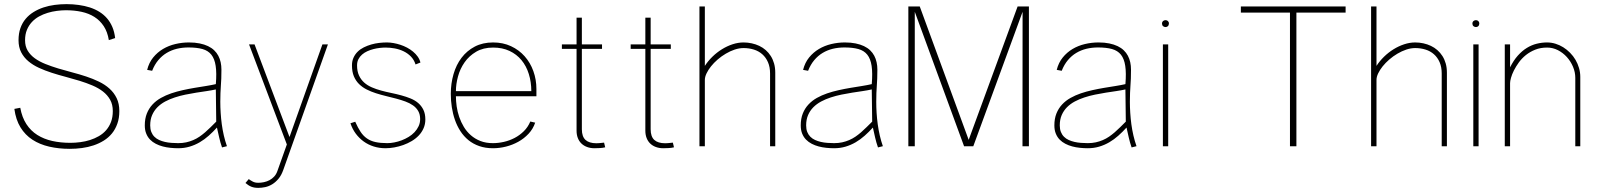

<svg xmlns="http://www.w3.org/2000/svg" viewBox="-20 -701 7665 920"><path d="M501.5 -508.8 531.7 -518.6Q528.3 -548.3 518.3 -571.8Q508.3 -595.2 492.7 -613.3Q477.1 -631.3 456.3 -644.3Q435.5 -657.2 410.6 -665.3Q385.7 -673.3 357.4 -677.2Q329.1 -681.2 298.8 -681.2Q270 -681.2 241.9 -677.5Q213.9 -673.8 188.2 -665.3Q162.6 -656.7 140.9 -643.3Q119.1 -629.9 103 -610.8Q86.9 -591.8 77.9 -566.4Q68.8 -541 68.8 -508.3Q68.8 -475.1 81.5 -450.4Q94.2 -425.8 116 -407.5Q137.7 -389.2 166.5 -376Q195.3 -362.8 227.8 -352.3Q260.3 -341.8 294.7 -332.8Q329.1 -323.7 361.6 -313.7Q394 -303.7 422.9 -291.5Q451.7 -279.3 473.4 -262.5Q495.1 -245.6 507.8 -222.9Q520.5 -200.2 520.5 -168.9Q520.5 -139.6 512 -116.9Q503.4 -94.2 488.5 -77.1Q473.6 -60.1 453.6 -48.6Q433.6 -37.1 411.1 -30Q388.7 -22.9 364.5 -19.8Q340.3 -16.6 317.4 -16.6Q270.5 -16.6 230.2 -25.6Q189.9 -34.7 158.7 -54.4Q127.4 -74.2 106.4 -106.4Q85.4 -138.7 77.1 -184.6L48.8 -179.2Q55.7 -127.4 78.1 -90.8Q100.6 -54.2 135.5 -31.5Q170.4 -8.8 216.1 1.7Q261.7 12.2 314.5 12.2Q343.8 12.2 372.8 8.3Q401.9 4.4 428.2 -4.4Q454.6 -13.2 477.3 -27.3Q500 -41.5 516.4 -61.5Q532.7 -81.5 542.2 -108.2Q551.8 -134.8 551.8 -168.9Q551.8 -204.1 539.1 -230.5Q526.4 -256.8 504.6 -276.4Q482.9 -295.9 454.1 -309.8Q425.3 -323.7 392.8 -334.5Q360.4 -345.2 325.9 -354.2Q291.5 -363.3 259 -373Q226.6 -382.8 197.8 -394.3Q168.9 -405.8 147.2 -421.4Q125.5 -437 112.8 -458Q100.1 -479 100.1 -508.3Q100.1 -536.1 108.9 -557.6Q117.7 -579.1 132.6 -595.2Q147.5 -611.3 167 -622.1Q186.5 -632.8 208.3 -639.4Q230 -646 252.7 -648.9Q275.4 -651.9 295.9 -651.9Q336.4 -651.9 371.1 -644.3Q405.8 -636.7 432.4 -619.9Q459 -603 477.1 -575.7Q495.1 -548.3 501.5 -508.8Z M1067.4 -0.5Q1058.6 -25.4 1052.5 -52Q1046.4 -78.6 1042.7 -105.7Q1039.1 -132.8 1037.4 -159.9Q1035.6 -187 1035.6 -212.9Q1035.6 -237.3 1036.4 -255.4Q1037.1 -273.4 1038.3 -290Q1039.6 -306.6 1040.3 -324.7Q1041 -342.8 1041 -367.2Q1041 -385.7 1037.4 -402.6Q1033.7 -419.4 1026.1 -433.8Q1018.6 -448.2 1006.3 -460Q994.1 -471.7 976.8 -480Q959.5 -488.3 936.8 -492.9Q914.1 -497.6 885.3 -497.6Q852.5 -497.6 820.3 -490Q788.1 -482.4 761 -466.3Q733.9 -450.2 713.9 -425.5Q693.8 -400.9 685.1 -366.2L709 -361.8Q720.7 -391.6 738.5 -412.8Q756.3 -434.1 778.8 -447.5Q801.3 -460.9 827.6 -467.3Q854 -473.6 882.8 -473.6Q922.9 -473.6 950 -466.1Q977.1 -458.5 992.7 -439Q1008.3 -419.4 1013.4 -385.3Q1018.6 -351.1 1014.2 -297.9Q992.7 -293 966.3 -288.8Q939.9 -284.7 912.1 -280Q884.3 -275.4 855.7 -269Q827.1 -262.7 800.5 -253.7Q773.9 -244.6 751 -231.7Q728 -218.8 710.7 -200.2Q693.4 -181.6 683.6 -157Q673.8 -132.3 673.8 -100.1Q673.8 -77.6 680.7 -60.8Q687.5 -43.9 699.2 -32Q710.9 -20 726.6 -12Q742.2 -3.9 759.8 0.7Q777.3 5.4 796.4 7.3Q815.4 9.3 833.5 9.3Q862.8 9.3 888.4 1.7Q914.1 -5.9 937 -19.3Q960 -32.7 980.2 -50.8Q1000.5 -68.8 1019.5 -89.8Q1024.9 -65.9 1030.3 -42Q1035.6 -18.1 1043.9 5.4ZM1016.1 -118.2Q1002.4 -104.5 989.3 -91.6Q976.1 -78.6 962.9 -67.1Q949.7 -55.7 935.8 -46.1Q921.9 -36.6 906 -29.8Q890.1 -22.9 872.3 -19Q854.5 -15.1 833.5 -15.1Q817.4 -15.1 801.3 -16.4Q785.2 -17.6 770.3 -21Q755.4 -24.4 742.4 -30.3Q729.5 -36.1 720 -45.7Q710.4 -55.2 705.1 -68.6Q699.7 -82 699.7 -100.1Q699.7 -128.4 709 -149.7Q718.3 -170.9 734.1 -187Q750 -203.1 771.5 -214.6Q793 -226.1 817.6 -234.1Q842.3 -242.2 868.7 -247.6Q895 -252.9 920.9 -257.1Q946.8 -261.2 970.7 -264.6Q994.6 -268.1 1014.2 -272.5Z M1173.3 -488.3 1354.5 -8.8 1309.1 118.7Q1303.7 134.3 1293.7 145Q1283.7 155.8 1271.2 162.4Q1258.8 168.9 1244.6 171.9Q1230.5 174.8 1217.3 174.8Q1202.1 174.8 1191.4 169.2Q1180.7 163.6 1171.9 157.2L1156.2 175.8Q1163.1 181.6 1169.7 186Q1176.3 190.4 1183.6 193.4Q1190.9 196.3 1199.2 197.8Q1207.5 199.2 1217.8 199.2Q1233.4 199.2 1250.7 195.6Q1268.1 191.9 1284.2 182.1Q1300.3 172.4 1314.5 155.5Q1328.6 138.7 1337.9 111.8L1551.3 -488.3H1524.9L1367.2 -44.4L1199.7 -488.3Z M1994.6 -401.4Q1990.7 -417 1981.4 -429.9Q1972.2 -442.9 1959.2 -453.6Q1946.3 -464.4 1930.7 -472.7Q1915 -481 1898.7 -486.3Q1882.3 -491.7 1865.7 -494.6Q1849.1 -497.6 1834 -497.6Q1816.4 -497.6 1796.9 -495.4Q1777.3 -493.2 1758.8 -487.8Q1740.2 -482.4 1723.4 -474.1Q1706.5 -465.8 1694.1 -453.6Q1681.6 -441.4 1674.1 -425Q1666.5 -408.7 1666.5 -387.7Q1666.5 -357.4 1675.5 -335.7Q1684.6 -314 1700.4 -298.3Q1716.3 -282.7 1737.1 -272.2Q1757.8 -261.7 1781.5 -254.2Q1805.2 -246.6 1829.8 -240.7Q1854.5 -234.9 1878.2 -228.5Q1901.9 -222.2 1922.6 -214.6Q1943.4 -207 1959.2 -195.8Q1975.1 -184.6 1984.1 -168.7Q1993.2 -152.8 1993.2 -130.4Q1993.2 -111.8 1985.8 -96.2Q1978.5 -80.6 1966.3 -67.6Q1954.1 -54.7 1938 -44.9Q1921.9 -35.2 1904.5 -28.6Q1887.2 -22 1869.4 -18.6Q1851.6 -15.1 1835.9 -15.1Q1802.7 -15.1 1779.3 -20.3Q1755.9 -25.4 1738.3 -37.6Q1720.7 -49.8 1707.8 -69.3Q1694.8 -88.9 1682.1 -117.7L1659.2 -110.4Q1668.5 -82.5 1684.8 -60.5Q1701.2 -38.6 1722.9 -22.9Q1744.6 -7.3 1771.2 1Q1797.9 9.3 1827.1 9.3Q1847.2 9.3 1869.1 5.4Q1891.1 1.5 1912.4 -6.1Q1933.6 -13.7 1952.9 -25.1Q1972.2 -36.6 1986.6 -51.8Q2001 -66.9 2009.5 -86.2Q2018.1 -105.5 2018.1 -128.4Q2018.1 -155.8 2008.8 -174.8Q1999.5 -193.8 1983.9 -207.3Q1968.3 -220.7 1947.3 -229.2Q1926.3 -237.8 1902.8 -244.1Q1879.4 -250.5 1854.5 -255.6Q1829.6 -260.7 1806.2 -267.1Q1782.7 -273.4 1761.7 -282.5Q1740.7 -291.5 1725.1 -305.4Q1709.5 -319.3 1700.2 -339.4Q1690.9 -359.4 1690.9 -387.7Q1690.9 -404.8 1697.5 -417.5Q1704.1 -430.2 1715.1 -439.7Q1726.1 -449.2 1740.2 -455.6Q1754.4 -461.9 1769.5 -465.8Q1784.7 -469.7 1799.8 -471.4Q1814.9 -473.1 1827.1 -473.1Q1849.1 -473.1 1871.6 -469Q1894 -464.8 1913.8 -455.3Q1933.6 -445.8 1948.7 -430.4Q1963.9 -415 1971.2 -392.1Z M2521 -118.7Q2509.8 -91.8 2490 -72.3Q2470.2 -52.7 2445.8 -40Q2421.4 -27.3 2394.5 -21.2Q2367.7 -15.1 2341.8 -15.1Q2308.1 -15.1 2282 -25.4Q2255.9 -35.6 2236.1 -53Q2216.3 -70.3 2202.6 -93Q2189 -115.7 2180.4 -140.6Q2171.9 -165.5 2168.2 -191.2Q2164.6 -216.8 2164.6 -239.7H2550.3V-274.4Q2550.3 -319.8 2535.6 -360.4Q2521 -400.9 2493.9 -431.4Q2466.8 -461.9 2428.5 -479.7Q2390.1 -497.6 2342.8 -497.6Q2293 -497.6 2255.1 -477.8Q2217.3 -458 2191.7 -424.3Q2166 -390.6 2153.1 -345.7Q2140.1 -300.8 2140.1 -251Q2140.1 -218.8 2145 -187Q2149.9 -155.3 2159.9 -126.5Q2169.9 -97.7 2186 -72.8Q2202.1 -47.9 2224.6 -29.5Q2247.1 -11.2 2276.4 -1Q2305.7 9.3 2342.8 9.3Q2373 9.3 2404.3 1.5Q2435.5 -6.3 2463.4 -21.7Q2491.2 -37.1 2512.7 -60.1Q2534.2 -83 2544.4 -113.3ZM2164.6 -264.2Q2164.6 -297.9 2174.6 -334.7Q2184.6 -371.6 2206.1 -402.3Q2227.5 -433.1 2261.5 -453.1Q2295.4 -473.1 2342.8 -473.1Q2387.2 -473.1 2421.4 -457Q2455.6 -440.9 2478.8 -412.8Q2502 -384.8 2513.9 -346.4Q2525.9 -308.1 2525.9 -264.2Z M2874.5 -17.6Q2870.1 -17.1 2865.2 -16.6Q2860.4 -16.1 2855.7 -15.6Q2851.1 -15.1 2846.2 -14.9Q2841.3 -14.6 2836.9 -14.6Q2820.3 -14.6 2807.4 -18.6Q2794.4 -22.5 2785.6 -30.5Q2776.9 -38.6 2772.5 -51.3Q2768.1 -64 2768.1 -81.5V-466.8H2864.7V-488.3H2768.1V-616.2H2742.7V-488.3H2672.4V-466.8H2742.7V-74.7Q2742.7 -55.2 2748.8 -39.6Q2754.9 -23.9 2766.1 -13.2Q2777.3 -2.4 2793.2 3.4Q2809.1 9.3 2828.1 9.3Q2841.3 9.3 2854.5 8.5Q2867.7 7.8 2879.9 4.9Z M3204.1 -17.6Q3199.7 -17.1 3194.8 -16.6Q3189.9 -16.1 3185.3 -15.6Q3180.7 -15.1 3175.8 -14.9Q3170.9 -14.6 3166.5 -14.6Q3149.9 -14.6 3137 -18.6Q3124 -22.5 3115.2 -30.5Q3106.4 -38.6 3102.1 -51.3Q3097.7 -64 3097.7 -81.5V-466.8H3194.3V-488.3H3097.7V-616.2H3072.3V-488.3H3002V-466.8H3072.3V-74.7Q3072.3 -55.2 3078.4 -39.6Q3084.5 -23.9 3095.7 -13.2Q3106.9 -2.4 3122.8 3.4Q3138.7 9.3 3157.7 9.3Q3170.9 9.3 3184.1 8.5Q3197.3 7.8 3209.5 4.9Z M3357.4 -669.9H3331.5V0H3357.4V-317.9Q3357.4 -332.5 3365.5 -349.4Q3373.5 -366.2 3387 -383.1Q3400.4 -399.9 3418.7 -415.8Q3437 -431.6 3457.8 -443.8Q3478.5 -456.1 3500.2 -463.4Q3522 -470.7 3543 -470.7Q3569.3 -470.7 3592.5 -463.4Q3615.7 -456.1 3632.8 -440.9Q3649.9 -425.8 3659.9 -402.8Q3669.9 -379.9 3669.9 -349.1V0H3694.8V-352.5Q3694.8 -376.5 3689.2 -396.5Q3683.6 -416.5 3673.3 -432.6Q3663.1 -448.7 3649.2 -460.9Q3635.3 -473.1 3618.2 -481.2Q3601.1 -489.3 3582 -493.4Q3563 -497.6 3543 -497.6Q3516.6 -497.6 3490 -488.8Q3463.4 -480 3439 -464.8Q3414.6 -449.7 3393.6 -429.2Q3372.6 -408.7 3357.4 -385.3Z M4210.4 -0.5Q4201.7 -25.4 4195.6 -52Q4189.5 -78.6 4185.8 -105.7Q4182.1 -132.8 4180.4 -159.9Q4178.7 -187 4178.7 -212.9Q4178.7 -237.3 4179.4 -255.4Q4180.2 -273.4 4181.4 -290Q4182.6 -306.6 4183.3 -324.7Q4184.1 -342.8 4184.1 -367.2Q4184.1 -385.7 4180.4 -402.6Q4176.8 -419.4 4169.2 -433.8Q4161.6 -448.2 4149.4 -460Q4137.2 -471.7 4119.9 -480Q4102.5 -488.3 4079.8 -492.9Q4057.1 -497.6 4028.3 -497.6Q3995.6 -497.6 3963.4 -490Q3931.2 -482.4 3904.1 -466.3Q3877 -450.2 3856.9 -425.5Q3836.9 -400.9 3828.1 -366.2L3852.1 -361.8Q3863.8 -391.6 3881.6 -412.8Q3899.4 -434.1 3921.9 -447.5Q3944.3 -460.9 3970.7 -467.3Q3997.1 -473.6 4025.9 -473.6Q4065.9 -473.6 4093 -466.1Q4120.1 -458.5 4135.7 -439Q4151.4 -419.4 4156.5 -385.3Q4161.6 -351.1 4157.2 -297.9Q4135.7 -293 4109.4 -288.8Q4083 -284.7 4055.2 -280Q4027.3 -275.4 3998.8 -269Q3970.2 -262.7 3943.6 -253.7Q3917 -244.6 3894 -231.7Q3871.1 -218.8 3853.8 -200.2Q3836.4 -181.6 3826.7 -157Q3816.9 -132.3 3816.9 -100.1Q3816.9 -77.6 3823.7 -60.8Q3830.6 -43.9 3842.3 -32Q3854 -20 3869.6 -12Q3885.3 -3.9 3902.8 0.7Q3920.4 5.4 3939.5 7.3Q3958.5 9.3 3976.6 9.3Q4005.9 9.3 4031.5 1.7Q4057.1 -5.9 4080.1 -19.3Q4103 -32.7 4123.3 -50.8Q4143.6 -68.8 4162.6 -89.8Q4168 -65.9 4173.3 -42Q4178.7 -18.1 4187 5.4ZM4159.2 -118.2Q4145.5 -104.5 4132.3 -91.6Q4119.1 -78.6 4106 -67.1Q4092.8 -55.7 4078.9 -46.1Q4064.9 -36.6 4049.1 -29.8Q4033.2 -22.9 4015.4 -19Q3997.6 -15.1 3976.6 -15.1Q3960.4 -15.1 3944.3 -16.4Q3928.2 -17.6 3913.3 -21Q3898.4 -24.4 3885.5 -30.3Q3872.6 -36.1 3863 -45.7Q3853.5 -55.2 3848.1 -68.6Q3842.8 -82 3842.8 -100.1Q3842.8 -128.4 3852.1 -149.7Q3861.3 -170.9 3877.2 -187Q3893.1 -203.1 3914.6 -214.6Q3936 -226.1 3960.7 -234.1Q3985.4 -242.2 4011.7 -247.6Q4038.1 -252.9 4064 -257.1Q4089.8 -261.2 4113.8 -264.6Q4137.7 -268.1 4157.2 -272.5Z M4910.2 -669.9H4856L4621.6 -30.8L4387.2 -669.9H4332.5V0H4363.3V-644.5L4599.6 0H4643.6L4879.9 -644.5L4879.4 0H4910.2Z M5425.8 -0.5Q5417 -25.4 5410.9 -52Q5404.8 -78.6 5401.1 -105.7Q5397.5 -132.8 5395.8 -159.9Q5394 -187 5394 -212.9Q5394 -237.3 5394.8 -255.4Q5395.5 -273.4 5396.7 -290Q5397.9 -306.6 5398.7 -324.7Q5399.4 -342.8 5399.4 -367.2Q5399.4 -385.7 5395.8 -402.6Q5392.1 -419.4 5384.5 -433.8Q5377 -448.2 5364.7 -460Q5352.5 -471.7 5335.2 -480Q5317.9 -488.3 5295.2 -492.9Q5272.5 -497.6 5243.7 -497.6Q5210.9 -497.6 5178.7 -490Q5146.5 -482.4 5119.4 -466.3Q5092.3 -450.2 5072.3 -425.5Q5052.2 -400.9 5043.5 -366.2L5067.4 -361.8Q5079.1 -391.6 5096.9 -412.8Q5114.7 -434.1 5137.2 -447.5Q5159.7 -460.9 5186 -467.3Q5212.4 -473.6 5241.2 -473.6Q5281.2 -473.6 5308.3 -466.1Q5335.4 -458.5 5351.1 -439Q5366.7 -419.4 5371.8 -385.3Q5377 -351.1 5372.6 -297.9Q5351.1 -293 5324.7 -288.8Q5298.3 -284.7 5270.5 -280Q5242.7 -275.4 5214.1 -269Q5185.5 -262.7 5158.9 -253.7Q5132.3 -244.6 5109.4 -231.7Q5086.4 -218.8 5069.1 -200.2Q5051.8 -181.6 5042 -157Q5032.2 -132.3 5032.2 -100.1Q5032.2 -77.6 5039.1 -60.8Q5045.9 -43.9 5057.6 -32Q5069.3 -20 5085 -12Q5100.6 -3.9 5118.2 0.7Q5135.7 5.4 5154.8 7.3Q5173.8 9.3 5191.9 9.3Q5221.2 9.3 5246.8 1.7Q5272.5 -5.9 5295.4 -19.3Q5318.4 -32.7 5338.6 -50.8Q5358.9 -68.8 5377.9 -89.8Q5383.3 -65.9 5388.7 -42Q5394 -18.1 5402.3 5.4ZM5374.5 -118.2Q5360.8 -104.5 5347.7 -91.6Q5334.5 -78.6 5321.3 -67.1Q5308.1 -55.7 5294.2 -46.1Q5280.3 -36.6 5264.4 -29.8Q5248.5 -22.9 5230.7 -19Q5212.9 -15.1 5191.9 -15.1Q5175.8 -15.1 5159.7 -16.4Q5143.6 -17.6 5128.7 -21Q5113.8 -24.4 5100.8 -30.3Q5087.9 -36.1 5078.4 -45.7Q5068.8 -55.2 5063.5 -68.6Q5058.1 -82 5058.1 -100.1Q5058.1 -128.4 5067.4 -149.7Q5076.7 -170.9 5092.5 -187Q5108.4 -203.1 5129.9 -214.6Q5151.4 -226.1 5176 -234.1Q5200.7 -242.2 5227.1 -247.6Q5253.4 -252.9 5279.3 -257.1Q5305.2 -261.2 5329.1 -264.6Q5353 -268.1 5372.6 -272.5Z M5577.6 -488.3H5552.2V0H5577.6ZM5581.1 -588.9Q5581.1 -592.3 5579.8 -595Q5578.6 -597.7 5576.4 -599.9Q5574.2 -602.1 5571.3 -603.3Q5568.4 -604.5 5564.9 -604.5Q5561.5 -604.5 5558.3 -603.3Q5555.2 -602.1 5552.7 -599.9Q5550.3 -597.7 5549.1 -595Q5547.9 -592.3 5547.9 -588.9Q5547.9 -585 5549.1 -581.5Q5550.3 -578.1 5552.7 -575.9Q5555.2 -573.7 5558.3 -572.5Q5561.5 -571.3 5564.9 -571.3Q5568.4 -571.3 5571.3 -572.5Q5574.2 -573.7 5576.4 -575.9Q5578.6 -578.1 5579.8 -581.5Q5581.1 -585 5581.1 -588.9Z M6427.7 -669.9H5925.8V-640.6H6161.1V0H6191.9V-640.6H6427.7Z M6575.7 -669.9H6549.8V0H6575.7V-317.9Q6575.7 -332.5 6583.7 -349.4Q6591.8 -366.2 6605.2 -383.1Q6618.7 -399.9 6637 -415.8Q6655.3 -431.6 6676 -443.8Q6696.8 -456.1 6718.5 -463.4Q6740.2 -470.7 6761.2 -470.7Q6787.6 -470.7 6810.8 -463.4Q6834 -456.1 6851.1 -440.9Q6868.2 -425.8 6878.2 -402.8Q6888.2 -379.9 6888.2 -349.1V0H6913.1V-352.5Q6913.1 -376.5 6907.5 -396.5Q6901.9 -416.5 6891.6 -432.6Q6881.3 -448.7 6867.4 -460.9Q6853.5 -473.1 6836.4 -481.2Q6819.3 -489.3 6800.3 -493.4Q6781.2 -497.6 6761.2 -497.6Q6734.9 -497.6 6708.3 -488.8Q6681.6 -480 6657.2 -464.8Q6632.8 -449.7 6611.8 -429.2Q6590.8 -408.7 6575.7 -385.3Z M7064.9 -488.3H7039.6V0H7064.9ZM7068.4 -588.9Q7068.4 -592.3 7067.1 -595Q7065.9 -597.7 7063.7 -599.9Q7061.5 -602.1 7058.6 -603.3Q7055.7 -604.5 7052.2 -604.5Q7048.8 -604.5 7045.7 -603.3Q7042.5 -602.1 7040 -599.9Q7037.6 -597.7 7036.4 -595Q7035.2 -592.3 7035.2 -588.9Q7035.2 -585 7036.4 -581.5Q7037.6 -578.1 7040 -575.9Q7042.5 -573.7 7045.7 -572.5Q7048.8 -571.3 7052.2 -571.3Q7055.7 -571.3 7058.6 -572.5Q7061.5 -573.7 7063.7 -575.9Q7065.9 -578.1 7067.1 -581.5Q7068.4 -585 7068.4 -588.9Z M7190.4 -488.3V0H7215.8V-302.7Q7215.8 -312 7220.2 -328.1Q7224.6 -344.2 7234.1 -363.3Q7243.7 -382.3 7257.8 -401.9Q7272 -421.4 7291.7 -437.3Q7311.5 -453.1 7336.7 -463.1Q7361.8 -473.1 7393.1 -473.1Q7420.4 -473.1 7444.8 -460.7Q7469.2 -448.2 7487.8 -427.7Q7506.3 -407.2 7517.3 -381.1Q7528.3 -355 7528.3 -328.1V0H7552.2V-332.5Q7552.2 -354.5 7546.1 -375.2Q7540 -396 7529.3 -414.3Q7518.6 -432.6 7503.4 -448Q7488.3 -463.4 7470.7 -474.4Q7453.1 -485.4 7433.3 -491.5Q7413.6 -497.6 7393.1 -497.6Q7368.2 -497.6 7343.5 -491.5Q7318.8 -485.4 7296.1 -471.4Q7273.4 -457.5 7252.9 -434.6Q7232.4 -411.6 7215.8 -378.4V-488.3Z"/></svg>

Font: SaysetthaMai Thin
Style: Regular
Weight: 100
Designer: John M. Durdin
Foundry: Lao Script for Windows
Version: Version 1.101